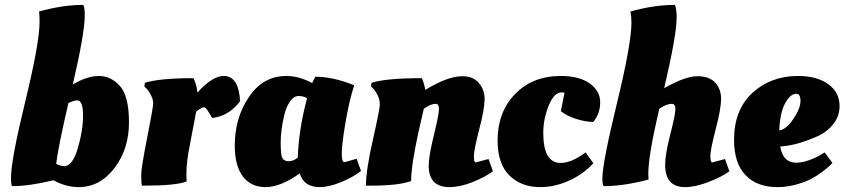

<svg xmlns="http://www.w3.org/2000/svg" viewBox="-20 -754 3457 786"><path d="M327 -692Q327 -619 278 -408Q336 -443 385 -443Q434 -443 471 -402Q508 -361 508 -252.5Q508 -144 448.5 -66Q389 12 302 12Q250 12 199 -16Q99 8 30 8Q25 5 25 -26Q25 -99 83.5 -339Q142 -579 142 -665Q142 -687 140 -707Q237 -734 321 -734Q327 -724 327 -692ZM296 -343Q282 -343 260 -332Q217 -147 210 -83Q228 -74 243 -74Q277 -74 298.5 -147Q320 -220 320 -281.5Q320 -343 296 -343Z M569 6H561Q558 -8 558 -37.5Q558 -67 582.5 -190.5Q607 -314 607 -330.5Q607 -347 598 -364.5Q589 -382 580 -391L571 -400L573 -415Q633 -434 772 -434Q785 -409 788 -375Q849 -443 896 -443Q957 -443 963 -340Q961 -338 958 -333.5Q955 -329 944 -318Q933 -307 921 -298Q887 -275 849 -271Q848 -271 835.5 -293Q823 -315 814.5 -315Q806 -315 783 -297Q780 -279 771.5 -236Q763 -193 758 -165Q743 -91 743 -41L744 -11Q700 6 569 6Z M1390 -90 1440 -104 1458 -54Q1426 -29 1376.5 -8.5Q1327 12 1289 12Q1224 12 1207 -44Q1128 12 1067.5 12Q1007 12 974 -32Q941 -76 941 -158Q941 -271 999 -357Q1057 -443 1152 -443Q1204 -443 1258 -414Q1266 -432 1271 -440Q1343 -440 1430 -405Q1409 -340 1394 -250.5Q1379 -161 1379 -125.5Q1379 -90 1390 -90ZM1199 -109Q1203 -225 1237 -352Q1222 -361 1202.5 -361Q1183 -361 1167.5 -339Q1152 -317 1144 -284Q1129 -221 1129 -170.5Q1129 -120 1136 -107Q1143 -94 1162 -94Q1181 -94 1199 -109Z M1495 6H1478Q1478 -56 1506.5 -182Q1535 -308 1535 -327Q1535 -346 1526 -364Q1517 -382 1508 -391L1499 -400L1501 -415Q1560 -434 1707 -434Q1717 -411 1721 -386Q1812 -442 1874 -442Q1916 -442 1940 -414.5Q1964 -387 1964 -348.5Q1964 -310 1942 -225Q1920 -140 1920 -114.5Q1920 -89 1927 -89L1980 -103L1998 -53Q1966 -29 1914.5 -8.5Q1863 12 1820 12Q1735 12 1735 -76Q1735 -114 1756 -200Q1777 -286 1777 -307.5Q1777 -329 1763 -329Q1745 -329 1715 -309Q1711 -291 1695 -222Q1663 -77 1663 -13Q1614 6 1495 6Z M2279 -376Q2248 -376 2226 -321Q2204 -266 2204 -210Q2204 -87 2275 -87Q2320 -87 2377 -130L2409 -86Q2367 -40 2308.5 -14Q2250 12 2192 12Q2114 12 2065.5 -35.5Q2017 -83 2017 -179Q2017 -295 2088.5 -369Q2160 -443 2276 -443Q2351 -443 2394 -412.5Q2437 -382 2437 -335.5Q2437 -289 2409 -255Q2376 -255 2337.5 -267.5Q2299 -280 2276 -299L2291 -374Q2285 -376 2279 -376Z M2750 -681Q2750 -611 2699 -393Q2785 -442 2834.5 -442Q2884 -442 2908 -415.5Q2932 -389 2932 -349.5Q2932 -310 2910 -225.5Q2888 -141 2888 -115Q2888 -89 2896 -89L2948 -103L2966 -53Q2935 -30 2880.5 -9Q2826 12 2784 12Q2703 12 2703 -80Q2703 -122 2724 -204Q2745 -286 2745 -307.5Q2745 -329 2730 -329Q2709 -329 2679 -309Q2634 -118 2634 -43L2635 -19Q2533 8 2452 8Q2446 5 2446 -24Q2446 -86 2505.5 -331Q2565 -576 2565 -661Q2565 -687 2561 -707Q2658 -734 2743 -734Q2750 -717 2750 -681Z M2985 -181Q2985 -305 3060.5 -374Q3136 -443 3247 -443Q3324 -443 3370.5 -409.5Q3417 -376 3417 -320Q3417 -279 3392 -247Q3367 -215 3331 -198Q3255 -164 3199 -157L3174 -154Q3185 -88 3240 -88Q3264 -88 3293 -98.5Q3322 -109 3339 -120L3356 -130L3388 -87Q3388 -87 3377 -76Q3371 -70 3348.5 -52.5Q3326 -35 3301.5 -22Q3277 -9 3239 1.5Q3201 12 3163 12Q3078 12 3031.5 -37.5Q2985 -87 2985 -181ZM3240 -370Q3215 -370 3194 -331Q3173 -292 3170 -220Q3199 -224 3228 -267.5Q3257 -311 3257 -340.5Q3257 -370 3240 -370Z"/></svg>

Font: Oleo Script Swash Caps
Style: Bold
Weight: 700
Designer: Soytutype
Foundry: Soytutype
Version: Version 1.002